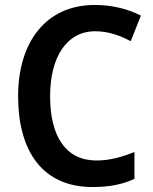

<svg xmlns="http://www.w3.org/2000/svg" viewBox="-20 -744 616 774"><path d="M364 -618C418 -618 465 -600 507 -578L548 -681C492 -710 427 -724 362 -724C162 -724 53 -570 53 -357C53 -131 154 10 353 10C420 10 472 0 522 -23V-131C473 -112 424 -97 369 -97C246 -97 182 -193 182 -356C182 -513 248 -618 364 -618Z"/></svg>

Font: Noto Sans Myanmar UI SemiCondensed SemiBold
Style: Regular
Weight: 600
Width: 4
Designer: Monotype Design Team
Foundry: Monotype Imaging Inc.
Version: Version 2.103